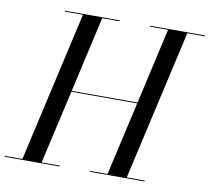

<svg xmlns="http://www.w3.org/2000/svg" viewBox="-122 -842 1019 933"><g transform="rotate(10 387.5 -375.0)"><path d="M-40 -4.5V0H230V-4.5H141L223.5 -367.5H548.5L466 -4.5H380V0H650V-4.5H561L729 -745.5H815V-750H545V-745.5H634L549.5 -372H224.5L309 -745.5H395V-750H125V-745.5H214L46 -4.5Z"/></g></svg>

Font: Bodoni* 36pt
Style: Italic
Weight: 400
Italic angle: -13°
Version: Version 2.3